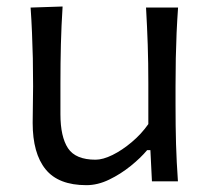

<svg xmlns="http://www.w3.org/2000/svg" viewBox="-20 -544 629 576"><path d="M239.3 11.5Q273.2 11.5 307.6 -5.2Q342 -21.8 371.9 -46Q401.9 -70.2 421.5 -93.7H431.2L435.8 0H513.8Q509.7 -57.8 508.1 -111.6Q506.6 -165.4 506.6 -230.1V-285.2Q506.6 -330.6 507.4 -369.6Q508.2 -408.6 509.8 -445.7Q511.5 -482.8 514.2 -521.3H418.1Q421.4 -463.5 423.2 -409.7Q425 -355.8 425 -293.7V-171.7Q404.1 -141.9 375.3 -117.7Q346.5 -93.4 317.6 -79.1Q288.7 -64.9 266.6 -64.9Q206.8 -64.9 184 -99.3Q161.3 -133.8 161.3 -201.4V-293.7Q161.3 -355.8 162.7 -411.3Q164.1 -466.7 167.8 -524.5L71.8 -521.3Q74.5 -482.8 76 -445.7Q77.6 -408.6 78.5 -369.6Q79.3 -330.6 79.3 -285.2Q79.3 -260.6 78.7 -234.9Q78 -209.3 78 -175.2Q78 -84.1 116.6 -36.3Q155.1 11.5 239.3 11.5Z"/></svg>

Font: Pinar FD VF
Style: Regular
Weight: 300
Designer: Amin Abedi
Version: Version 2.000